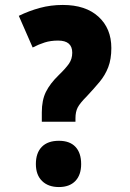

<svg xmlns="http://www.w3.org/2000/svg" viewBox="-20 -744 527 776"><path d="M149 -252V-290Q149 -339 165.5 -372.5Q182 -406 217 -440Q246 -468 259 -487Q272 -506 272 -531Q272 -580 215 -580Q185 -580 161 -572.5Q137 -565 112 -552L56 -680Q97 -700 141 -712Q185 -724 234 -724Q326 -724 378 -676.5Q430 -629 430 -550Q430 -505 417.5 -472.5Q405 -440 382.5 -413Q360 -386 331 -355Q303 -327 294 -309.5Q285 -292 285 -266V-252ZM125 -81Q125 -126 149 -150.5Q173 -175 218 -175Q262 -175 285 -150.5Q308 -126 308 -81Q308 -37 284.5 -12.5Q261 12 218 12Q175 12 150 -12.5Q125 -37 125 -81Z"/></svg>

Font: Noto Sans Devanagari UI ExtraCondensed Black
Style: Regular
Weight: 900
Width: 2
Designer: Jelle Bosma - Monotype Design Team
Foundry: Monotype Imaging Inc.
Version: Version 2.003